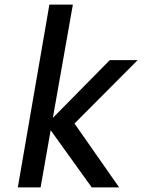

<svg xmlns="http://www.w3.org/2000/svg" viewBox="-20 -810 640 830"><path d="M199 -247 155.5 0H57L193.5 -790H295L208.5 -300.5L454.5 -550H575L302 -276L495 0H376.5Z"/></svg>

Font: JuliaMono Medium
Style: Italic
Weight: 500
Italic angle: -9°
Monospace: yes
Designer: cormullion
Foundry: corm
Version: Version 0.054; ttfautohint (v1.8.4)